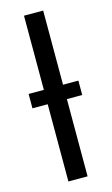

<svg xmlns="http://www.w3.org/2000/svg" viewBox="-118 -805 495 850"><g transform="rotate(-15 129.0 -380.0)"><path d="M172.9 -759.8H85V-419.9H15.1V-354H85V0H172.9V-354H243.2V-419.9H172.9Z"/></g></svg>

Font: Noto Reveo Sans
Style: Regular
Weight: 400
Designer: Monotype Design team
Foundry: Monotype Imaging Inc.
Version: Version 1.04